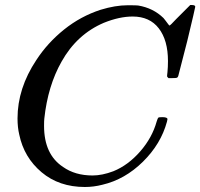

<svg xmlns="http://www.w3.org/2000/svg" viewBox="-20 -725 800 767"><path d="M651 -481Q651 -564 614.5 -611.5Q578 -659 510 -659Q457 -659 395 -634Q287 -588 226 -479Q171 -382 157 -251Q156 -243 156 -222Q156 -108 232 -58Q280 -24 350 -24Q388 -24 433 -41Q492 -65 540 -120Q588 -175 606 -240Q610 -253 612.5 -255Q615 -257 628 -257Q649 -257 649 -249Q649 -247 647 -239Q623 -150 551 -79Q479 -8 389 13Q354 22 319 22Q216 22 146 -37Q76 -96 57 -187Q50 -216 50 -252Q50 -372 125 -485Q170 -554 236 -607Q302 -660 382 -686Q441 -704 490 -704Q526 -704 532 -703Q592 -693 633 -653Q635 -651 641 -643Q647 -635 651.5 -629Q656 -623 657 -623Q660 -623 684 -649L725 -690L740 -705H746Q760 -705 760 -698Q760 -694 728 -561Q692 -422 692 -421Q690 -416 687 -414.5Q684 -413 669 -413H653Q648 -418 647.5 -419.5Q647 -421 649 -437Q651 -457 651 -481Z"/></svg>

Font: MathJax_Math
Style: Italic
Weight: 400
Version: Version 1.1